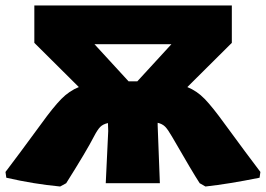

<svg xmlns="http://www.w3.org/2000/svg" viewBox="-22 -667 968 699"><path d="M197 12Q101 3 1 -20L-2 -41Q43 -100 128 -216Q172 -277 201 -306.5Q230 -336 265 -350L103 -511V-647H822V-511L660 -350Q695 -336 723.5 -306.5Q752 -277 796 -216Q881 -100 926 -41L923 -20Q809 3 726 12L705 0Q680 -38 604 -170Q589 -196 579 -206Q569 -216 552 -220V-210L560 0H363L372 -190L371 -219Q353 -215 343 -205Q333 -195 320 -170Q294 -119 219 0ZM462 -371H478L602 -506H322L446 -371Z"/></svg>

Font: Alegreya Sans SC Black
Style: Regular
Weight: 900
Designer: Juan Pablo del Peral
Foundry: Huerta Tipografica
Version: Version 2.007